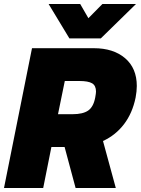

<svg xmlns="http://www.w3.org/2000/svg" viewBox="-30 -940 704 960"><path d="M213 -920H371L412 -849L482 -920H650L474 -748H317ZM130 -699H439Q537 -699 595.5 -649Q654 -599 654 -510Q654 -484 648 -452Q632 -374 590 -319Q548 -264 485 -235L549 0H348L293 -205H227L186 0H-10ZM333 -369Q384 -369 410.5 -387Q437 -405 446 -452Q450 -474 450 -482Q450 -512 430.5 -523.5Q411 -535 367 -535H294L260 -369Z"/></svg>

Font: Readiness ExtraBold
Style: Italic
Weight: 800
Italic angle: -12°
Designer: Katatrad Team
Foundry: CadsonDemak
Version: Version 1.00;January 16, 2020;FontCreator 12.0.0.2550 64-bit